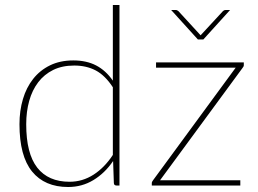

<svg xmlns="http://www.w3.org/2000/svg" viewBox="-20 -743 1032 769"><path d="M432 -393.5Q401 -441 363.5 -460.8Q326 -480.5 277.5 -480.5Q229 -480.5 193 -462.8Q157 -445 133 -413.5Q109 -382 97 -339Q85 -296 85 -245.5Q85 -128 129.2 -71.5Q173.5 -15 258.5 -15Q310.5 -15 354.8 -43.5Q399 -72 432 -122.5ZM458.5 -723V0H446.5Q436.5 0 436 -10L433 -98Q400 -49.5 354.2 -21.8Q308.5 6 253 6Q159 6 108.5 -56Q58 -118 58 -245.5Q58 -299.5 71.8 -346Q85.5 -392.5 112.8 -427Q140 -461.5 180.2 -481.2Q220.5 -501 273.5 -501Q326.5 -501 365.2 -480.8Q404 -460.5 432 -420V-723ZM956.5 -493V-482Q956.5 -479 955.2 -476.5Q954 -474 951.5 -471L621 -21H942.5V0H588V-9.5Q588 -12.5 589.2 -15Q590.5 -17.5 593 -21L924 -472H605V-493ZM901.5 -703 794.5 -585H772.5L665.5 -703H684.5Q687 -703 689.8 -701.5Q692.5 -700 694.5 -698.5L779.5 -606Q782.5 -603 783.5 -601.5Q784.5 -602.5 785.5 -603.8Q786.5 -605 787.5 -606L873 -698.5Q877.5 -703 883 -703Z"/></svg>

Font: Lato ExtraLight
Style: Regular
Weight: 275
Designer: Lukasz Dziedzic with Adam Twardoch and Botio Nikoltchev
Foundry: tyPoland Lukasz Dziedzic
Version: Version 2.015; 2015-08-06; http://www.latofonts.com/